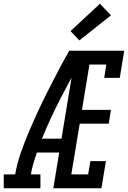

<svg xmlns="http://www.w3.org/2000/svg" viewBox="-62 -1006 684 1026"><path d="M-42 0V-74H19Q29 -131 48.5 -187.5Q68 -244 91.5 -299.5Q115 -355 140.5 -410Q166 -465 193.5 -519.5Q221 -574 249.5 -628Q278 -682 308 -735H344L342 -718L380 -699Q320 -593 264 -485Q208 -377 162 -265H267L255 -191H135Q125 -162 116.5 -133Q108 -104 103 -74H154V0ZM223 0 344 -735H602L578 -590H495L506 -661H416L376 -419H531L519 -345H364L319 -74H409L421 -145H504L480 0ZM362 -790 315 -840 472 -986 531 -924Z"/></svg>

Font: Iosevka Curly Slab Extended
Style: Italic
Weight: 400
Width: 7
Italic angle: -9°
Monospace: yes
Designer: Belleve Invis
Foundry: Belleve Invis
Version: Version 11.1.0; ttfautohint (v1.8.3)